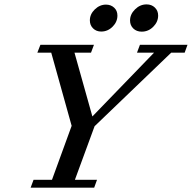

<svg xmlns="http://www.w3.org/2000/svg" viewBox="-20 -871 890 891"><path d="M637.7 -724.1Q613.8 -724.1 598.6 -738.8Q583.5 -753.4 583.5 -775.9Q583.5 -804.7 606.7 -827.6Q629.9 -850.6 660.2 -850.6Q683.6 -850.6 698.7 -835.9Q713.9 -821.3 713.9 -798.8Q713.9 -769.5 691.2 -746.8Q668.5 -724.1 637.7 -724.1ZM449.7 -724.6Q426.8 -724.6 411.9 -739.3Q397 -753.9 397 -776.4Q397 -805.2 419.9 -827.4Q442.9 -849.6 471.7 -849.6Q494.6 -849.6 509.8 -835.4Q524.9 -821.3 524.9 -798.8Q524.9 -769.5 502.4 -747.1Q480 -724.6 449.7 -724.6ZM122.1 0 135.7 -36.6H221.2L312.5 -287.1L217.8 -626.5H153.3L167.5 -663.1H416L402.3 -626.5H325.7L408.7 -330.6L694.8 -626.5H615.7L629.4 -663.1H850.1L836.9 -626.5H774.4L418.9 -285.2L327.6 -36.6H430.2L417 0Z"/></svg>

Font: Elstob 8pt Medium
Style: Italic
Weight: 500
Italic angle: -20°
Designer: Peter S. Baker
Version: Version 1.015